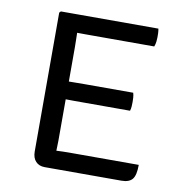

<svg xmlns="http://www.w3.org/2000/svg" viewBox="-66 -605 635 667"><g transform="rotate(10 251.0 -271.0)"><path d="M91 -537.5 96 -542.5H164.5V-481Q164.5 -471.5 165 -458Q165.5 -444.5 165.5 -428.5V-99Q165.5 -89.5 165 -78.8Q164.5 -68 164.5 -62.5V0H134.5Q114.5 0 102.8 -12.5Q91 -25 91 -47.5ZM392.5 -308Q395 -300 395.5 -291Q396 -282 396 -276Q396 -269.5 395.5 -260.8Q395 -252 392.5 -244.5H219Q209 -244.5 195.2 -244.5Q181.5 -244.5 166.8 -244.8Q152 -245 139 -245.5V-307Q152 -307.5 166.8 -307.5Q181.5 -307.5 195.2 -307.8Q209 -308 219 -308ZM440 -542.5Q441.5 -534.5 441.8 -526.8Q442 -519 442 -512.5Q442 -506 441 -496.8Q440 -487.5 436.5 -479H219Q209 -479 195.2 -479Q181.5 -479 166.8 -479.2Q152 -479.5 139 -480V-542.5ZM455 -64.5Q455 -27.5 443.5 -13.8Q432 0 405.5 0H140V-61.5Q151 -62.5 162.5 -63.2Q174 -64 187.8 -64.2Q201.5 -64.5 220.5 -64.5Z"/></g></svg>

Font: Signika SC
Style: Regular
Weight: 300
Designer: Anna Giedryś
Foundry: Anna Giedryś
Version: Version 2.000